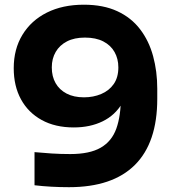

<svg xmlns="http://www.w3.org/2000/svg" viewBox="-20 -771 727 797"><path d="M328 -751.5Q408.8 -751.5 466.8 -724.6Q524.8 -697.8 561.5 -649.6Q598.3 -601.5 615.5 -538.1Q632.8 -474.8 632.8 -402.8V-360.8Q632.8 -178.8 540 -86.4Q447.3 6 266.3 6Q228.8 6 192.8 4Q156.8 2 123.3 -2V-139.5Q156.3 -136.3 194 -133.9Q231.8 -131.5 271.8 -131.5Q352.3 -131.5 398.1 -158Q444 -184.5 462.9 -237.2Q481.8 -289.8 481.8 -368.5V-444.3L517.8 -468Q516.8 -392.8 487.3 -342.6Q457.8 -292.5 405.9 -267.3Q354 -242 286.3 -242Q209 -242 153.2 -272.8Q97.3 -303.5 67.2 -358.5Q37 -413.5 37 -488Q37 -567.3 73.2 -626.6Q109.3 -686 174.7 -718.8Q240 -751.5 328 -751.5ZM332.5 -615Q288.8 -615 258.2 -599.3Q227.5 -583.5 211.3 -555.6Q195 -527.8 195 -491Q195 -453.5 210.8 -425.9Q226.5 -398.3 256.4 -382.6Q286.3 -367 328.5 -367Q367.5 -367 400.1 -380.8Q432.8 -394.5 452 -422Q471.3 -449.5 471.3 -491.3Q471.3 -527 455.5 -555Q439.8 -583 408.9 -599Q378 -615 332.5 -615Z"/></svg>

Font: SVN-Sora Variable
Style: Regular
Weight: 400
Designer: Jonathan Barnbrook, Julián Moncada
Foundry: Barnbrook Fonts
Version: Version 2.000 - Viet hoa boi STYLEno.1 Fonts